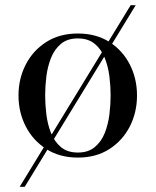

<svg xmlns="http://www.w3.org/2000/svg" viewBox="-20 -599 601 742"><path d="M56 123 485 -579H504.5L75.5 123ZM281 10Q210.5 10 159 -23Q107.5 -56 79.5 -110.5Q51.5 -165 51.5 -230Q51.5 -295 79.5 -349.5Q107.5 -404 159 -436.8Q210.5 -469.5 281 -469.5Q351.5 -469.5 402.8 -436.8Q454 -404 481.8 -349.5Q509.5 -295 509.5 -230Q509.5 -165 481.8 -110.5Q454 -56 402.8 -23Q351.5 10 281 10ZM281 -9.5Q321 -9.5 346.2 -30.5Q371.5 -51.5 384.8 -84.8Q398 -118 402.8 -156.5Q407.5 -195 407.5 -230Q407.5 -265.5 402.8 -303.8Q398 -342 384.8 -375.2Q371.5 -408.5 346.2 -429.5Q321 -450.5 281 -450.5Q240.5 -450.5 215.5 -429.5Q190.5 -408.5 177.2 -375.2Q164 -342 159.2 -303.8Q154.5 -265.5 154.5 -230Q154.5 -195 159.2 -156.5Q164 -118 177.2 -84.8Q190.5 -51.5 215.5 -30.5Q240.5 -9.5 281 -9.5Z"/></svg>

Font: Bodoni Moda 11pt
Style: Regular
Weight: 400
Version: Version 2.004